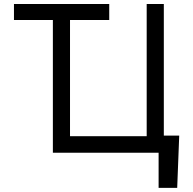

<svg xmlns="http://www.w3.org/2000/svg" viewBox="-20 -747 942 939"><path d="M514.2 -727.3V-649.1H322.4V-81H697.4V-727.3H781.2V-83.8H856.5L846.6 171.9H755.7V0H238.6V-649.1H48.3V-727.3Z"/></svg>

Font: DeltaSans
Style: Regular
Weight: 400
Designer: Rasmus Andersson
Foundry: rsms
Version: Version 3.012